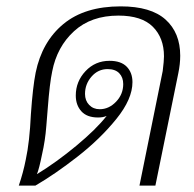

<svg xmlns="http://www.w3.org/2000/svg" viewBox="-20 -583 609 603"><path d="M61 -82Q73 -137 77 -224Q83 -310 92 -355Q112 -452 179 -507.5Q246 -563 359 -563Q454 -563 500 -521.5Q546 -480 546 -408Q546 -382 540 -353L468 0H418L491 -360Q495 -392 495 -406Q495 -464 460 -499Q425 -534 352 -534Q266 -534 212.5 -485Q159 -436 144 -359Q136 -322 130 -243Q129 -234 125.5 -187.5Q122 -141 112 -98Q103 -53 96 -36Q158 -74 220 -125.5Q282 -177 315 -219Q304 -214 288 -214Q253 -214 235.5 -233.5Q218 -253 218 -283Q218 -327 248.5 -359.5Q279 -392 324 -392Q360 -392 378 -373.5Q396 -355 396 -325Q396 -272 345.5 -209.5Q295 -147 224 -91.5Q153 -36 91 0H39Q53 -41 61 -82ZM367 -319Q367 -340 354.5 -353Q342 -366 318 -366Q288 -366 267.5 -342.5Q247 -319 247 -288Q247 -267 260 -253.5Q273 -240 293 -240Q322 -240 344.5 -263.5Q367 -287 367 -319Z"/></svg>

Font: Taviraj ExtraLight
Style: Italic
Weight: 275
Italic angle: -12°
Designer: Katatrad Team
Foundry: CadsonDemak
Version: Version 1.001